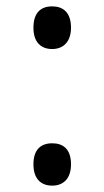

<svg xmlns="http://www.w3.org/2000/svg" viewBox="-20 -569 328 603"><path d="M144 -415C177 -415 203 -436 203 -482C203 -530 178 -549 144 -549C109 -549 85 -530 85 -482C85 -436 109 -415 144 -415ZM144 14C177 14 203 -6 203 -53C203 -101 178 -119 144 -119C109 -119 85 -100 85 -53C85 -7 109 14 144 14Z"/></svg>

Font: Noto Sans Gurmukhi UI SemiCondensed
Style: Regular
Weight: 400
Width: 4
Designer: Jelle Bosma - Monotype Design Team
Foundry: Monotype Imaging Inc.
Version: Version 2.004